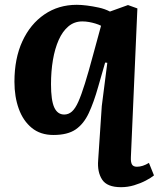

<svg xmlns="http://www.w3.org/2000/svg" viewBox="-20 -547 660 798"><path d="M524 106Q523 127 528.5 136.5Q534 146 549 146Q561 146 573.5 142Q586 138 599 130L620 182Q608 192 586 203.5Q564 215 537.5 223Q511 231 483 231Q425 231 404.5 199.5Q384 168 388 119L403 -106L426 -286L417 -287L388 -186Q370 -122 349 -77Q328 -32 294.5 -9Q261 14 202 14Q148 14 112 -15.5Q76 -45 58 -95Q40 -145 40 -207Q40 -304 73 -375.5Q106 -447 164.5 -487Q223 -527 299 -527Q318 -527 341.5 -524Q365 -521 390.5 -515.5Q416 -510 437 -499L512 -526L551 -512ZM247 -71Q265 -71 279 -83.5Q293 -96 305.5 -124Q318 -152 333 -200Q348 -248 367 -319L400 -440Q390 -445 377 -449Q364 -453 350 -455.5Q336 -458 322 -458Q289 -458 264.5 -437.5Q240 -417 224 -381Q208 -345 200 -298Q192 -251 192 -197Q192 -130 205.5 -100.5Q219 -71 247 -71Z"/></svg>

Font: Literata 18pt
Style: Bold Italic
Weight: 700
Italic angle: -2°
Designer: Latin by Veronika Burian and Jose Scaglione. Greek by Irene Vlachou. Cyrillic by Vera Evstafieva
Foundry: TypeTogether
Version: Version 3.103;gftools[0.9.29]